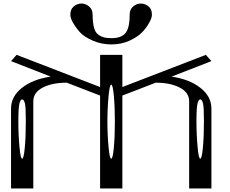

<svg xmlns="http://www.w3.org/2000/svg" viewBox="-20 -1058 1290 1078"><path d="M833 -975.6Q833 -958 818.4 -931.6Q801.8 -901.4 778.3 -877Q752.9 -850.6 706.1 -829.1Q660.2 -808.6 606.4 -808.6Q549.8 -808.6 502.9 -829.1Q451.2 -851.6 428.7 -877Q405.3 -903.3 388.7 -932.6Q375 -957 375 -975.6Q375 -1005.9 393.6 -1021.5Q413.1 -1038.1 437.5 -1038.1Q460.9 -1038.1 480.5 -1021.5Q500 -1004.9 500 -975.6Q500 -932.6 507.8 -903.3Q514.6 -876 532.2 -863.3Q546.9 -852.5 565.4 -847.7Q580.1 -843.8 607.4 -843.8Q658.2 -843.8 682.6 -870.1Q708 -897.5 708 -975.6Q708 -1004.9 727.5 -1021.5Q747.1 -1038.1 770.5 -1038.1Q794.9 -1038.1 814.5 -1021.5Q833 -1005.9 833 -975.6ZM83 -375Q83 -300.8 89.8 -228.5Q95.7 -167 104.5 -167Q113.3 -167 119.1 -228.5Q125 -290 125 -375Q125 -457 120.1 -476.6Q114.3 -500 104.5 -500Q94.7 -500 88.9 -475.6Q83 -452.1 83 -375ZM1125 -375Q1125 -456.1 1120.1 -475.6Q1114.3 -500 1104.5 -500Q1094.7 -500 1088.9 -476.6Q1083 -453.1 1083 -375Q1083 -300.8 1089.8 -228.5Q1095.7 -167 1104.5 -167Q1113.3 -167 1119.1 -228.5Q1125 -290 1125 -375ZM589.8 -521.5Q583 -449.2 583 -375Q583 -300.8 589.8 -228.5Q595.7 -167 604.5 -167Q613.3 -167 619.1 -228.5Q625 -290 625 -375Q625 -460 619.1 -521.5Q613.3 -583 604.5 -583Q595.7 -583 589.8 -521.5ZM667 -750V-569.3L1135.7 -750L1167 -714.8L943.4 -627.9Q1043 -613.3 1105 -564.9Q1167 -516.6 1167 -448.2V0H1042V-489.3Q1042 -539.1 988.8 -566.4Q935.5 -593.8 854.5 -593.8L667 -521.5V0H542V-521.5L354.5 -593.8Q273.4 -593.8 220.2 -566.4Q167 -539.1 167 -489.3V0H42V-448.2Q42 -516.6 103.5 -564.9Q165 -613.3 264.6 -627.9L42 -714.8L73.2 -750L542 -569.3V-750Z"/></svg>

Font: okolaksMetalik
Style: bold
Weight: 700
Width: 7
Version: Version 0.6